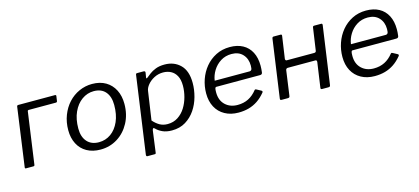

<svg xmlns="http://www.w3.org/2000/svg" viewBox="-58 -992 3512 1609"><g transform="rotate(-15 1698.0 -187.5)"><path d="M55 0Q46 0 47 -10L118 -520Q120 -530 130 -530H448Q453 -530 456 -527.5Q459 -525 458 -520L452 -478Q451 -467 439 -467H203Q195 -467 194 -459L131 -10Q130 0 119 0Z M701 10Q633 10 583 -18Q533 -46 506.5 -97.5Q480 -149 480 -216Q480 -286 503 -345.5Q526 -405 566 -448.5Q606 -492 659.5 -516Q713 -540 772 -540Q841 -540 890 -511Q939 -482 965.5 -430Q992 -378 992 -309Q992 -217 953 -144.5Q914 -72 848 -31Q782 10 701 10ZM704 -53Q762 -53 808 -86Q854 -119 880.5 -179Q907 -239 907 -322Q907 -395 871.5 -436.5Q836 -478 770 -478Q714 -478 667 -444.5Q620 -411 592.5 -350.5Q565 -290 565 -208Q565 -136 601.5 -94.5Q638 -53 704 -53Z M1064 165Q1059 165 1056.5 160.5Q1054 156 1055 150L1149 -517Q1150 -525 1152.5 -527.5Q1155 -530 1165 -530H1217Q1224 -530 1228 -526.5Q1232 -523 1231 -516L1224 -473Q1223 -467 1227 -467Q1231 -467 1238 -473Q1250 -483 1271 -499Q1292 -515 1324 -527.5Q1356 -540 1401 -540Q1484 -540 1537 -487.5Q1590 -435 1590 -330Q1590 -272 1573.5 -211.5Q1557 -151 1523.5 -101.5Q1490 -52 1439.5 -21Q1389 10 1320 10Q1272 10 1238 -6Q1204 -22 1184 -44Q1175 -52 1170.5 -47.5Q1166 -43 1164 -31L1139 155Q1138 161 1136 163Q1134 165 1128 165H1064ZM1299 -51Q1350 -51 1389 -76.5Q1428 -102 1453.5 -143Q1479 -184 1492 -233Q1505 -282 1505 -329Q1505 -382 1487 -415Q1469 -448 1439 -463.5Q1409 -479 1372 -479Q1330 -479 1294.5 -460.5Q1259 -442 1236.5 -414.5Q1214 -387 1211 -361L1175 -115Q1201 -85 1230.5 -68Q1260 -51 1299 -51Z M1898 10Q1831 10 1780.5 -18Q1730 -46 1703 -96.5Q1676 -147 1676 -215Q1676 -277 1696 -335Q1716 -393 1754 -439Q1792 -485 1846 -512.5Q1900 -540 1967 -540Q2032 -540 2079 -514.5Q2126 -489 2151.5 -440Q2177 -391 2177 -322Q2177 -308 2176 -293.5Q2175 -279 2173 -264Q2172 -256 2167 -251.5Q2162 -247 2152 -247H1773Q1765 -247 1762 -237.5Q1759 -228 1759 -202Q1759 -133 1800.5 -93.5Q1842 -54 1907 -54Q1960 -54 2001.5 -75Q2043 -96 2076 -138Q2080 -142 2084 -141.5Q2088 -141 2091 -139L2130 -118Q2141 -112 2134 -101Q2101 -61 2065 -37Q2029 -13 1988 -1.5Q1947 10 1898 10ZM2076 -300Q2086 -300 2092 -308Q2098 -316 2098 -345Q2098 -404 2063 -442Q2028 -480 1966 -480Q1913 -480 1871.5 -454Q1830 -428 1804.5 -386.5Q1779 -345 1773 -300Z M2275 0Q2266 0 2263 -3Q2260 -6 2261 -14L2332 -516Q2334 -530 2345 -530H2406Q2418 -530 2416 -517L2388 -324Q2388 -318 2391 -313.5Q2394 -309 2400 -309H2638Q2646 -309 2650.5 -312.5Q2655 -316 2656 -323L2684 -516Q2685 -530 2697 -530H2758Q2769 -530 2768 -517L2697 -17Q2696 -7 2692 -3.5Q2688 0 2678 0H2626Q2617 0 2614.5 -3Q2612 -6 2613 -14L2644 -230Q2644 -238 2641.5 -242Q2639 -246 2632 -246H2393Q2387 -246 2382 -243Q2377 -240 2375 -232L2345 -17Q2344 -7 2340 -3.5Q2336 0 2326 0Z M3080 10Q3013 10 2962.5 -18Q2912 -46 2885 -96.5Q2858 -147 2858 -215Q2858 -277 2878 -335Q2898 -393 2936 -439Q2974 -485 3028 -512.5Q3082 -540 3149 -540Q3214 -540 3261 -514.5Q3308 -489 3333.5 -440Q3359 -391 3359 -322Q3359 -308 3358 -293.5Q3357 -279 3355 -264Q3354 -256 3349 -251.5Q3344 -247 3334 -247H2955Q2947 -247 2944 -237.5Q2941 -228 2941 -202Q2941 -133 2982.5 -93.5Q3024 -54 3089 -54Q3142 -54 3183.5 -75Q3225 -96 3258 -138Q3262 -142 3266 -141.5Q3270 -141 3273 -139L3312 -118Q3323 -112 3316 -101Q3283 -61 3247 -37Q3211 -13 3170 -1.5Q3129 10 3080 10ZM3258 -300Q3268 -300 3274 -308Q3280 -316 3280 -345Q3280 -404 3245 -442Q3210 -480 3148 -480Q3095 -480 3053.5 -454Q3012 -428 2986.5 -386.5Q2961 -345 2955 -300Z"/></g></svg>

Font: Libre Franklin
Style: Italic
Weight: 400
Italic angle: -8°
Designer: Pablo Impallari, Rodrigo Fuenzalida, Nhung Nguyen
Foundry: Impallari Type
Version: Version 3.000